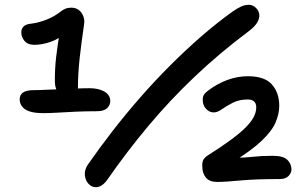

<svg xmlns="http://www.w3.org/2000/svg" viewBox="-20 -747 1284 801"><path d="M270 -337Q242 -337 226 -356Q210 -375 209 -403Q208 -456 214.5 -511.5Q221 -567 230 -616L251 -608Q225 -584 190 -572Q155 -560 123 -560Q96 -560 82.5 -576Q69 -592 69 -611Q68 -625 77.5 -635.5Q87 -646 108 -648Q141 -652 174 -665Q207 -678 232 -698Q242 -706 252.5 -710.5Q263 -715 277 -715Q306 -715 321 -692Q336 -669 330 -640Q325 -605 320.5 -571.5Q316 -538 312.5 -506Q309 -474 307 -441Q305 -408 305 -374Q305 -356 296 -346.5Q287 -337 270 -337ZM161 -275Q124 -275 102.5 -282.5Q81 -290 71.5 -303.5Q62 -317 62 -332Q62 -351 76 -361Q90 -371 123 -371Q144 -371 172.5 -372.5Q201 -374 233 -375Q265 -376 296 -377.5Q327 -379 354 -379Q391 -379 415.5 -365Q440 -351 440 -325Q440 -308 426.5 -295.5Q413 -283 385 -283Q336 -283 294.5 -281Q253 -279 219.5 -277Q186 -275 161 -275ZM380 34Q362 34 349 19.5Q336 5 334 -16Q332 -37 345 -58Q395 -130 450.5 -201.5Q506 -273 566 -341.5Q626 -410 690 -474Q754 -538 819.5 -595Q885 -652 952 -700Q971 -713 986.5 -720Q1002 -727 1018 -727Q1032 -727 1044 -717.5Q1056 -708 1060.5 -693Q1065 -678 1056 -658.5Q1047 -639 1018 -617Q895 -525 791 -426Q687 -327 598 -220.5Q509 -114 429 1Q418 17 405.5 25.5Q393 34 380 34ZM886 12Q854 12 839 -6Q824 -24 824 -52Q823 -72 829 -81.5Q835 -91 843 -96Q903 -134 943 -163.5Q983 -193 1006 -216.5Q1029 -240 1039 -260Q1049 -280 1049 -299Q1049 -332 1013 -332Q978 -332 951.5 -318.5Q925 -305 906 -291.5Q887 -278 872 -278Q853 -278 839.5 -293Q826 -308 826 -328Q825 -342 830 -350.5Q835 -359 848 -369Q888 -399 930 -414Q972 -429 1014 -429Q1084 -429 1114.5 -394.5Q1145 -360 1145 -305Q1145 -273 1130 -237Q1115 -201 1072 -160Q1029 -119 948 -69L928 -94Q940 -91 951 -90Q962 -89 973 -89Q999 -89 1035.5 -93Q1072 -97 1117 -97Q1161 -97 1178 -81Q1195 -65 1196 -41Q1196 -25 1183.5 -12.5Q1171 0 1147 0Q1045 0 982.5 6Q920 12 886 12Z"/></svg>

Font: Shantell Sans Medium
Style: Regular
Weight: 500
Designer: Stephen Nixon, Anya Danilova, Shantell Martin
Foundry: Arrow Type
Version: Version 1.011;[c5ecc13dd]